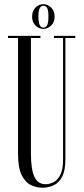

<svg xmlns="http://www.w3.org/2000/svg" viewBox="-20 -868 392 900"><path d="M178.5 12Q153 12 126.5 0.2Q100 -11.5 82.2 -45.8Q64.5 -80 64.5 -148V-690H17.5V-700H169.5V-690H125V-148.5Q125 -73.5 141.5 -39Q158 -4.5 193 -4.5Q211.5 -4.5 230.5 -13.8Q249.5 -23 262.5 -48Q275.5 -73 275.5 -119V-690H233V-700H333V-690H286.5V-122Q286.5 -68 270.8 -38.8Q255 -9.5 230.2 1.2Q205.5 12 178.5 12ZM183 -732.5Q163 -732.5 146.8 -748Q130.5 -763.5 130.5 -790Q130.5 -817.5 146.8 -833Q163 -848.5 183 -848.5Q203 -848.5 219.5 -833Q236 -817.5 236 -790Q236 -763.5 219.5 -748Q203 -732.5 183 -732.5ZM183 -738.5Q196.5 -738.5 201.8 -751.2Q207 -764 207 -791Q207 -817 201.8 -829Q196.5 -841 183 -841Q160 -841 160 -791Q160 -738.5 183 -738.5Z"/></svg>

Font: Imbue 100pt Light
Style: Regular
Weight: 300
Designer: Tyler Finck
Foundry: Etcetera Type Company
Version: Version 1.102; ttfautohint (v1.8.3)